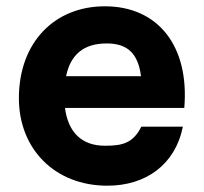

<svg xmlns="http://www.w3.org/2000/svg" viewBox="-20 -575 648 610"><path d="M321 15C442.5 15 536.5 -51 561 -172.5H429C402 -118.5 366.5 -112 313 -112C239.5 -112 196.5 -155 186.5 -232H565.5C582 -428 483 -555 313 -555C153 -555 40 -440 40 -263C40 -101 155 15 321 15ZM190 -333C204 -401.5 246 -437 319 -437C384.5 -437 418.5 -406 428 -333Z"/></svg>

Font: Eudonet ExtraBold
Style: Regular
Weight: 800
Designer: Mikhail Sharanda
Foundry: Mikhail Sharanda
Version: Version 4.503;Glyphs 3.1.2 (3151)